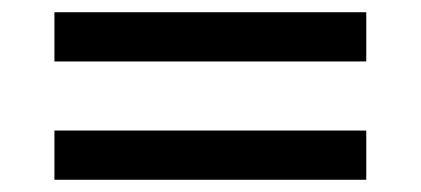

<svg xmlns="http://www.w3.org/2000/svg" viewBox="-20 -489 688 314"><path d="M69 -388.5V-469H579V-388.5ZM69 -195V-275.5H579V-195Z"/></svg>

Font: Geologica Thin Roman
Style: Regular
Weight: 400
Version: Version 1.010;gftools[0.9.28]